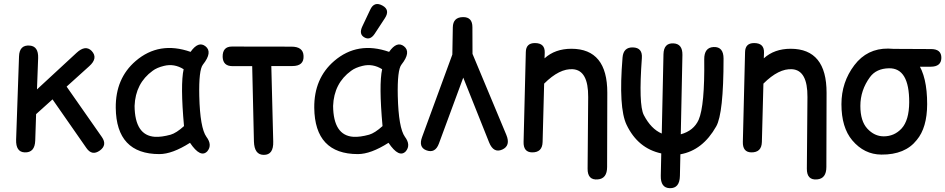

<svg xmlns="http://www.w3.org/2000/svg" viewBox="-20 -752 4781 971"><path d="M104.5 18.6Q59.6 16.6 61.5 -45.9L76.2 -466.8Q78.1 -525.9 130.9 -521.5Q174.8 -517.6 172.9 -458.5L167 -299.8L367.2 -484.9Q412.1 -526.4 443.4 -494.6Q477.5 -458.5 431.6 -417.5L316.9 -314L495.1 -59.1Q523.4 -18.6 484.9 9.3Q445.3 37.6 417 -3.4L245.6 -249.5L162.6 -174.8L158.2 -41.5Q156.2 21 104.5 18.6Z M786.1 27.3Q567.9 27.3 565.4 -207Q564 -355.5 666 -443.4Q784.7 -545.4 943.8 -489.7Q983.4 -545.9 1019 -518.1Q1056.6 -488.8 1006.3 -425.3Q984.9 -398.4 987.8 -266.1Q991.7 -105 1023.9 -60.1Q1054.7 -19 1028.8 12.7Q994.6 49.8 940.9 -29.8Q851.1 27.3 786.1 27.3ZM842.8 -70.8Q871.6 -79.1 910.6 -114.3Q891.6 -324.2 908.7 -401.9Q861.3 -431.6 809.6 -418.9Q773.4 -410.2 752 -394Q665 -331.1 660.6 -216.3Q662.1 -66.9 763.2 -60.1Q796.4 -58.1 842.8 -70.8Z M1106 -463.9Q1105 -516.6 1152.8 -516.6L1453.6 -516.1Q1513.2 -516.1 1515.1 -469.7Q1518.1 -418 1458.5 -418Q1405.3 -418 1352.1 -418L1361.8 -36.1Q1363.8 31.7 1314 31.2Q1266.1 31.2 1264.2 -36.6L1255.4 -417.5H1155.8Q1107.9 -417.5 1106 -463.9Z M1821.8 -563.5Q1794.4 -579.6 1812 -617.7L1852.1 -702.6Q1872.6 -747.6 1915.5 -723.1Q1953.6 -701.2 1926.3 -659.7L1874.5 -580.6Q1851.1 -545.9 1821.8 -563.5ZM1790 27.3Q1571.8 27.3 1569.3 -207Q1567.9 -355.5 1669.9 -443.4Q1788.6 -545.4 1947.8 -489.7Q1987.3 -545.9 2022.9 -518.1Q2060.5 -488.8 2010.3 -425.3Q1988.8 -398.4 1991.7 -266.1Q1995.6 -105 2027.8 -60.1Q2058.6 -19 2032.7 12.7Q1998.5 49.8 1944.8 -29.8Q1855 27.3 1790 27.3ZM1846.7 -70.8Q1875.5 -79.1 1914.6 -114.3Q1895.5 -324.2 1912.6 -401.9Q1865.2 -431.6 1813.5 -418.9Q1777.3 -410.2 1755.9 -394Q1668.9 -331.1 1664.6 -216.3Q1666 -66.9 1767.1 -60.1Q1800.3 -58.1 1846.7 -70.8Z M2321.8 -665.5Q2369.1 -666 2369.1 -614.7Q2369.1 -546.9 2369.6 -479.5L2540.5 -70.3Q2563.5 -15.1 2520 4.4Q2476.1 23.9 2453.6 -31.7L2322.8 -359.4L2199.7 -25.9Q2180.7 25.4 2135.3 7.8Q2095.7 -7.8 2114.7 -59.1L2267.6 -476.1L2270 -613.8Q2271 -665 2321.8 -665.5Z M2685.1 -534.2Q2736.3 -534.2 2734.9 -485.8Q2734.4 -471.7 2733.9 -457Q2787.1 -505.4 2870.1 -505.4Q3051.8 -504.9 3051.3 -282.7L3050.3 92.3Q3050.3 151.4 3003.4 155.3Q2951.2 160.2 2951.7 101.1L2954.6 -261.2Q2955.6 -396.5 2877.4 -401.9Q2809.6 -406.7 2731.9 -329.1L2724.1 -33.7Q2722.7 19.5 2670.4 18.6Q2626.5 17.6 2627.9 -34.7L2639.2 -488.8Q2640.1 -534.2 2685.1 -534.2Z M3589.4 -514.2Q3639.2 -516.1 3639.2 -455.6Q3639.2 -178.2 3602.1 -112.8Q3533.7 8.3 3420.9 28.3L3418.5 138.2Q3417 200.7 3367.7 199.7Q3320.3 198.7 3321.8 136.2Q3323.2 80.1 3324.2 23.9Q3206.1 -1.5 3148.9 -120.6Q3107.4 -207 3128.4 -461.4Q3132.8 -513.7 3181.2 -512.2Q3230 -510.7 3226.1 -458.5Q3209 -222.7 3235.8 -170.4Q3272.5 -99.6 3326.7 -76.7L3335.4 -478Q3336.9 -534.7 3385.3 -532.7Q3432.1 -530.8 3431.2 -474.1L3422.9 -72.8Q3488.3 -90.8 3513.2 -146Q3544.4 -217.8 3541.5 -451.7Q3541 -512.2 3589.4 -514.2Z M3793.9 -534.2Q3845.2 -534.2 3843.8 -485.8Q3843.3 -471.7 3842.8 -457Q3896 -505.4 3979 -505.4Q4160.6 -504.9 4160.2 -282.7L4159.2 92.3Q4159.2 151.4 4112.3 155.3Q4060.1 160.2 4060.5 101.1L4063.5 -261.2Q4064.5 -396.5 3986.3 -401.9Q3918.5 -406.7 3840.8 -329.1L3833 -33.7Q3831.5 19.5 3779.3 18.6Q3735.4 17.6 3736.8 -34.7L3748 -488.8Q3749 -534.2 3793.9 -534.2Z M4486.8 -504.9 4688.5 -503.9Q4741.7 -503.9 4740.7 -458.5Q4739.7 -414.6 4686.5 -414.6L4484.4 -414.1Q4410.6 -414.1 4412.1 -458Q4413.1 -505.4 4486.8 -504.9ZM4475.6 -406.7Q4411.6 -405.3 4379.9 -362.3Q4331.1 -295.9 4331.1 -216.3Q4331.1 -139.6 4366.2 -101.6Q4402.3 -62.5 4449.2 -62.5Q4502.4 -62.5 4539.1 -101.6Q4577.6 -143.1 4578.1 -234.9Q4578.6 -408.7 4475.6 -406.7ZM4471.7 -506.3Q4669.4 -504.9 4668.9 -225.1Q4668.5 -106 4616.2 -43.9Q4557.6 30.8 4437.5 29.8Q4350.6 29.3 4290 -42.5Q4235.4 -107.4 4235.4 -225.1Q4235.4 -336.4 4300.8 -422.4Q4365.2 -507.3 4471.7 -506.3Z"/></svg>

Font: Comic Relief
Style: Regular
Weight: 400
Designer: Jeff Davis
Foundry: Loudifier
Version: Version 1.0